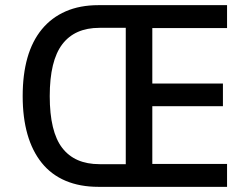

<svg xmlns="http://www.w3.org/2000/svg" viewBox="-20 -725 976 745"><path d="M362 0Q290 0 234.5 -23.5Q179 -47 142 -93Q105 -139 86.5 -204Q68 -269 68 -352Q68 -436 86.5 -501Q105 -566 142.5 -611.5Q180 -657 235 -681Q290 -705 362 -705H861V-616H571V-401H845V-313H571V-89H861V0ZM366 -88H468V-617H366Q270 -617 221.5 -553Q173 -489 173 -352Q173 -214 221.5 -151Q270 -88 366 -88Z"/></svg>

Font: Nunito Sans 7pt Condensed SemiBold
Style: Regular
Weight: 600
Width: 3
Designer: Vernon Adams
Foundry: Vernon Adams
Version: Version 3.101;gftools[0.9.27]